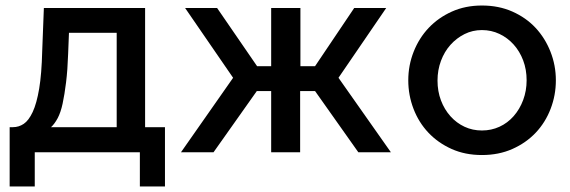

<svg xmlns="http://www.w3.org/2000/svg" viewBox="-20 -552 2068 696"><path d="M15 124V-91H27Q48 -91 66 -103Q84 -115 98.5 -146Q113 -177 122 -230.5Q131 -284 133 -367L139 -523H506V-91H578V124H487V0H106V124ZM403 -91V-433H230L227 -357Q225 -298 219.5 -253.5Q214 -209 207 -176.5Q200 -144 189 -123.5Q178 -103 165 -91Z M636 0 825 -270 651 -523H767L912 -312H963V-523H1069V-312H1122L1264 -523H1380L1207 -270L1397 0H1279L1122 -222H1068V0H963V-222H911L754 0Z M1727 10Q1666 10 1617 -12Q1568 -34 1533 -71Q1498 -108 1479 -157.5Q1460 -207 1460 -261Q1460 -315 1479.5 -364.5Q1499 -414 1534 -451Q1569 -488 1618 -510Q1667 -532 1727 -532Q1788 -532 1837.5 -510Q1887 -488 1921.5 -451Q1956 -414 1975.5 -364.5Q1995 -315 1995 -261Q1995 -207 1976 -157.5Q1957 -108 1922 -71Q1887 -34 1837.5 -12Q1788 10 1727 10ZM1566 -260Q1566 -221 1578.5 -188Q1591 -155 1613 -130.5Q1635 -106 1664 -92.5Q1693 -79 1727 -79Q1761 -79 1790.5 -92.5Q1820 -106 1842 -131Q1864 -156 1876.5 -189.5Q1889 -223 1889 -261Q1889 -300 1876.5 -333Q1864 -366 1842 -390.5Q1820 -415 1790.5 -429Q1761 -443 1727 -443Q1693 -443 1664 -428.5Q1635 -414 1613 -389.5Q1591 -365 1578.5 -331.5Q1566 -298 1566 -260Z"/></svg>

Font: Rising Sun Medium
Style: Regular
Weight: 500
Designer: Matt McInerney, Pablo Impallari, Rodrigo Fuenzalida (Raleway font), Stephen Hutchings (Greek), Cristiano Sobral (main ch
Foundry: The Rising Sun Project Authors
Version: Version 4.327; ttfautohint (v1.8.4.7-5d5b-dirty)